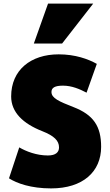

<svg xmlns="http://www.w3.org/2000/svg" viewBox="-20 -1020 612 1067"><path d="M30 -29C74 -1 152 27 264 27C441 27 542 -66 542 -204C542 -319 499 -382 388 -425C309 -456 266 -474 266 -509C266 -533 286 -544 330 -544C379 -544 423 -525 461 -505L518 -665C470 -692 398 -718 306 -718C151 -718 42 -631 42 -484C42 -396 108 -333 215 -291C281 -265 308 -238 308 -201C308 -175 291 -156 246 -156C183 -156 124 -179 87 -201ZM325 -778 498 -1000H247L168 -778Z"/></svg>

Font: Repo ExtraBlack
Style: Regular
Weight: 400
Designer: Stefan Peev
Foundry: Context Ltd
Version: Version 001.502